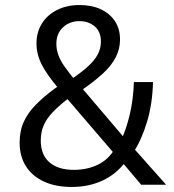

<svg xmlns="http://www.w3.org/2000/svg" viewBox="-20 -734 691 763"><path d="M265 9Q201 9 154.5 -12.5Q108 -34 83 -73.5Q58 -113 58 -167Q58 -214 74.5 -250Q91 -286 122 -317.5Q153 -349 196 -381L221 -398L213 -382Q167 -436 146 -477Q125 -518 125 -561Q125 -606 146.5 -640.5Q168 -675 207 -694.5Q246 -714 296 -714Q345 -714 381 -697Q417 -680 437 -649.5Q457 -619 457 -577Q457 -539 439.5 -505.5Q422 -472 388 -441Q354 -410 305 -376L299 -392L475 -185L463 -181Q482 -221 496 -280.5Q510 -340 512 -408H588Q586 -322 564.5 -250.5Q543 -179 511 -130L504 -153L640 0H541L464 -91H479Q441 -41 386.5 -16Q332 9 265 9ZM273 -59Q326 -59 368 -79Q410 -99 436 -142L438 -119L238 -352L269 -354L244 -337Q210 -310 187.5 -286Q165 -262 153.5 -235.5Q142 -209 142 -175Q142 -119 176.5 -89Q211 -59 273 -59ZM296 -650Q257 -650 230.5 -625.5Q204 -601 204 -560Q204 -537 212 -515Q220 -493 237 -469Q254 -445 280 -413L262 -418Q303 -446 329 -469.5Q355 -493 368 -517Q381 -541 381 -569Q381 -608 356.5 -629Q332 -650 296 -650Z"/></svg>

Font: Nunito Sans 7pt SemiCondensed
Style: Regular
Weight: 400
Width: 4
Designer: Vernon Adams
Foundry: Vernon Adams
Version: Version 3.101;gftools[0.9.27]